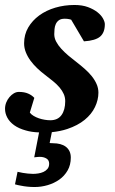

<svg xmlns="http://www.w3.org/2000/svg" viewBox="-27 -520 462 771"><path d="M257.3 112.8Q257.3 142.1 244.6 164.3Q231.9 186.5 211.2 201.2Q190.4 215.8 164.6 223.4Q138.7 231 112.3 231Q96.7 231 82.5 229.5Q68.4 228 57.1 225.6Q44.4 223.6 33.2 220.2L43.5 169.9Q54.2 172.4 64.9 174.3Q74.2 175.8 85 177Q95.7 178.2 105.5 178.2Q115.2 178.2 126.5 176.5Q137.7 174.8 147.5 170.4Q157.2 166 163.8 158Q170.4 149.9 170.4 137.2Q170.4 123 159.4 116.5Q148.4 109.9 133.3 109.9Q130.9 109.9 127 110.1Q123 110.4 119.1 110.8L110.4 111.8L129.9 11.7Q99.6 10.7 76.7 3.9Q48.3 -3.9 29.8 -17.3Q11.2 -30.8 2.2 -47.9Q-6.8 -64.9 -6.8 -83Q-6.8 -96.2 -2 -108.4Q2.9 -120.6 11 -130.1Q19 -139.6 28.8 -145.3Q38.6 -150.9 48.8 -150.9Q70.8 -150.9 85.9 -144.3Q101.1 -137.7 110.8 -127L92.8 -67.9Q98.1 -60.5 107.9 -54.7Q117.7 -48.8 129.2 -44.9Q140.6 -41 152.6 -39.1Q164.6 -37.1 174.8 -37.1Q205.1 -37.1 220 -57.9Q234.9 -78.6 234.9 -113.8Q234.9 -128.9 229 -142.3Q223.1 -155.8 212.4 -168.5Q201.7 -181.2 186.5 -193.6Q171.4 -206.1 152.8 -220.2Q137.2 -231.9 122.3 -246.1Q107.4 -260.3 95.7 -276.1Q84 -292 76.9 -309.6Q69.8 -327.1 69.8 -346.2Q69.8 -381.3 86.4 -409.7Q103 -438 130.9 -458.3Q158.7 -478.5 195.3 -489.3Q231.9 -500 272 -500Q303.2 -500 326.2 -491.5Q349.1 -482.9 364.3 -470.9Q379.4 -459 386.7 -445.6Q394 -432.1 394 -422.9Q394 -389.2 375 -373Q356 -356.9 310.1 -354L258.8 -440.9Q255.4 -441.9 251.5 -442.9Q248 -443.8 243.2 -444.3Q238.3 -444.8 232.9 -444.8Q217.8 -444.8 209.5 -438.7Q201.2 -432.6 197 -423.3Q192.9 -414.1 191.9 -403.1Q190.9 -392.1 190.9 -382.8Q190.9 -367.2 198.7 -352.5Q206.5 -337.9 219.2 -324Q231.9 -310.1 247.8 -296.6Q263.7 -283.2 279.8 -271Q296.9 -257.8 312.7 -243.9Q328.6 -230 341.1 -214.6Q353.5 -199.2 360.8 -182.6Q368.2 -166 368.2 -147.9Q368.2 -119.1 354.5 -90.3Q340.8 -61.5 313 -38.8Q285.2 -16.1 243.2 -2Q215.3 7.3 181.2 10.7L172.4 54.2Q173.8 54.7 175.8 54.7Q178.2 55.2 186.5 55.2Q201.7 55.2 214.6 58.6Q227.5 62 237.1 69.1Q246.6 76.2 252 87.2Q257.3 98.1 257.3 112.8Z"/></svg>

Font: Charis SIL Viet
Style: Bold Italic
Weight: 700
Italic angle: -11°
Foundry: SIL International
Version: Version 5.000